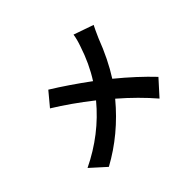

<svg xmlns="http://www.w3.org/2000/svg" viewBox="-178 -1046 1356 1356"><g transform="rotate(-45 500.0 -368.5)"><path d="M843 -735Q831 -713 801 -645Q742 -490 667 -373Q805 -260 907 -152L804 -38Q708 -150 582 -259Q421 -65 210 50L98 -51Q324 -160 478 -346Q337 -457 208 -536L293 -638Q418 -561 559 -457Q627 -563 670 -695Q688 -746 694 -787Z"/></g></svg>

Font: Swei Fan Sans CJK TC
Style: Bold
Weight: 700
Version: Version 2.130